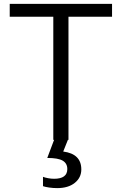

<svg xmlns="http://www.w3.org/2000/svg" viewBox="-20 -719 626 987"><path d="M329 0 305 60Q398 72 398 152Q398 194 364.5 221Q331 248 274 248Q253 248 232.5 245Q212 242 201 238V190Q211 194 227 197Q243 200 258 200Q326 200 326 150Q326 121 302.5 107Q279 93 223 93L258 0H254V-633H30V-699H556V-633H332V0Z"/></svg>

Font: Prompt Light
Style: Regular
Weight: 300
Designer: Katatrad Team
Foundry: CadsonDemak
Version: Version 1.001